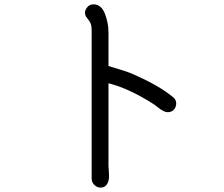

<svg xmlns="http://www.w3.org/2000/svg" viewBox="-20 -820 1040 891"><path d="M784.2 -368.2Q802.7 -351.6 795.9 -327.6Q789.1 -303.7 764.6 -299.8Q752.9 -297.9 739.7 -304.2Q726.6 -310.5 711.4 -322.8Q696.3 -335 689.5 -338.9Q577.1 -410.2 483.4 -433.6V-49.8Q483.4 -43.9 484.9 -26.9Q486.3 -9.8 485.8 2.9Q485.4 15.6 481.4 25.4Q473.6 45.9 455.1 49.8Q436.5 53.7 420.9 41Q405.3 28.3 405.3 7.8V-679.7Q405.3 -699.2 400.4 -711.9Q397.5 -718.8 389.2 -729.5Q380.9 -740.2 377.9 -745.1Q369.1 -764.6 381.8 -782.7Q394.5 -800.8 416 -799.8Q451.2 -797.9 467.3 -755.4Q483.4 -712.9 483.4 -669.9V-513.7Q574.2 -486.3 582 -482.4Q715.8 -425.8 784.2 -368.2Z"/></svg>

Font: irohamaru Regular
Style: Regular
Weight: 400
Designer: [Source Han Sans]
Ryoko NISHIZUKA  (kana & ideographs); Paul D. Hunt (Latin, Greek & Cyrillic); Wenlong ZHANG  (bopomofo
Version: Version 1.00